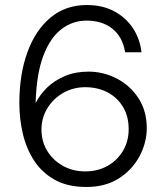

<svg xmlns="http://www.w3.org/2000/svg" viewBox="-20 -732 669 764"><path d="M324 12Q249 12 198 -16.5Q147 -45 116 -92.5Q85 -140 71 -199.5Q57 -259 57 -321Q57 -436 89 -524Q121 -612 181 -662Q241 -712 325 -712Q389 -712 435.5 -686.5Q482 -661 509.5 -619Q537 -577 543 -524H478Q468 -585 427.5 -617.5Q387 -650 324 -650Q269 -650 224.5 -616Q180 -582 153 -511.5Q126 -441 122 -331Q122 -330 122 -327.5Q122 -325 122 -322Q139 -356 168 -384Q197 -412 238.5 -429.5Q280 -447 332 -447Q392 -447 445.5 -419Q499 -391 531.5 -340.5Q564 -290 564 -222Q564 -165 535.5 -111Q507 -57 453.5 -22.5Q400 12 324 12ZM319 -50Q369 -50 408 -72Q447 -94 469.5 -132Q492 -170 492 -218Q492 -269 469.5 -306.5Q447 -344 408 -364.5Q369 -385 319 -385Q271 -385 231 -362Q191 -339 168 -300.5Q145 -262 145 -217Q145 -169 168 -131.5Q191 -94 230.5 -72Q270 -50 319 -50Z"/></svg>

Font: DM Sans 18pt Light
Style: Regular
Weight: 300
Designer: Colophon Foundry, Jonny Pinhorn
Foundry: Colophon Foundry
Version: Version 4.004;gftools[0.9.30]